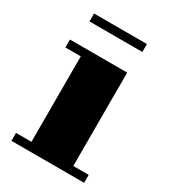

<svg xmlns="http://www.w3.org/2000/svg" viewBox="-152 -676 672 755"><g transform="rotate(30 184.5 -298.0)"><path d="M51 -596H291V-560H51ZM20 -36H90V-424H20V-460H280V-36H350V0H20Z"/></g></svg>

Font: Bodoni* 06pt Fatface
Style: Regular
Weight: 900
Version: Version 2.3